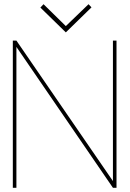

<svg xmlns="http://www.w3.org/2000/svg" viewBox="-20 -893 617 913"><path d="M415 -858 401 -873 293 -769 187 -873 172 -857 293 -739ZM534 -700H517V-32L58 -700H41V0H58V-670L517 0H534Z"/></svg>

Font: Advent Pro Thin
Style: Regular
Weight: 250
Version: Version 3.000